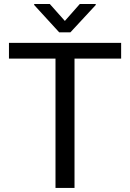

<svg xmlns="http://www.w3.org/2000/svg" viewBox="-20 -921 637 941"><path d="M573.7 -633.8H345.2V0H252V-633.8H23.9V-710.9H573.7ZM297.9 -818.4 371.1 -901.4H449.2V-896.5L325.2 -762.7H270L147.5 -896.5V-901.4H224.1Z"/></svg>

Font: Roboto
Style: Regular
Weight: 400
Designer: Google
Version: Version 2.001047; 2015